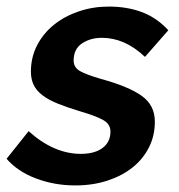

<svg xmlns="http://www.w3.org/2000/svg" viewBox="-45 -554 545 584"><path d="M184 10Q121 10 65 -11Q9 -32 -25 -71L42 -155Q119 -86 201 -86Q243 -86 267 -104Q291 -122 291 -154Q291 -176 269.5 -188.5Q248 -201 200 -215Q160 -227 131.5 -238.5Q103 -250 84.5 -264Q66 -278 57.5 -295.5Q49 -313 49 -336Q49 -380 68 -416.5Q87 -453 119.5 -479Q152 -505 195 -519.5Q238 -534 286 -534Q342 -534 387 -517Q432 -500 467 -462L396 -381Q364 -411 331.5 -425Q299 -439 265 -439Q230 -439 204.5 -422Q179 -405 179 -370Q179 -349 198 -338Q217 -327 262 -314Q346 -291 386 -262.5Q426 -234 426 -184Q426 -141 408 -105.5Q390 -70 358 -44.5Q326 -19 281.5 -4.5Q237 10 184 10Z"/></svg>

Font: PTCRaleway
Style: Bold Italic
Weight: 700
Italic angle: -12°
Designer: Matt McInerney, Pablo Impallari, Rodrigo Fuenzalida
Foundry: Matt McInerney, Pablo Impallari, Rodrigo Fuenzalida
Version: Version 3.000g; ttfautohint (v1.5) -l 8 -r 28 -G 28 -x 14 -D